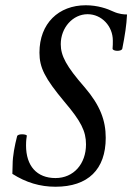

<svg xmlns="http://www.w3.org/2000/svg" viewBox="-20 -697 503 730"><path d="M191 13C315 13 382 -53 382 -173C382 -239 361 -296 302 -365C232 -445 211 -485 211 -529C211 -592 257 -643 313 -643C367 -643 409 -597 409 -543C409 -533 409 -521 408 -512C408 -502 442 -500 445 -512C455 -563 461 -601 463 -642C452 -642 433 -643 411 -653C388 -664 351 -677 306 -677C203 -677 130 -608 130 -497C130 -440 150 -400 225 -310C288 -236 307 -198 307 -148C307 -74 260 -20 191 -20C120 -20 79 -66 79 -144C79 -164 81 -174 82 -181C82 -187 48 -190 45 -179C36 -144 28 -104 28 -71L27 -36C79 -3 132 13 191 13Z"/></svg>

Font: Junicode Two Beta SemiCondensed Medium
Style: Italic
Weight: 500
Width: 4
Italic angle: -10°
Version: Version 1.063